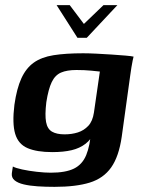

<svg xmlns="http://www.w3.org/2000/svg" viewBox="-20 -608 556 746"><path d="M200 -588H251L306 -515L382 -588H436L317 -461H281ZM192 118Q157 118 126.5 116Q96 114 72.5 108.5Q49 103 36.5 92.5Q24 82 26 65Q27 60 28 51.5Q29 43 30 39Q41 45 66.5 50.5Q92 56 123 59.5Q154 63 177 63Q235 63 267.5 47Q300 31 315 -5.5Q330 -42 334 -100L350 -98Q335 -67 312.5 -49.5Q290 -32 258.5 -24.5Q227 -17 183 -17Q123 -17 87 -32.5Q51 -48 39 -88Q27 -128 36 -201Q45 -264 63 -303.5Q81 -343 111 -364.5Q141 -386 188 -393.5Q235 -401 303 -401Q325 -401 355 -399.5Q385 -398 415 -396Q445 -394 468 -392Q491 -390 499 -388Q498 -385 495.5 -373Q493 -361 490.5 -345.5Q488 -330 486 -315L453 -77Q442 0 412 42.5Q382 85 328.5 101.5Q275 118 192 118ZM231 -86Q259 -86 282.5 -93.5Q306 -101 323 -119Q340 -137 345 -171L368 -330Q360 -331 334 -333.5Q308 -336 277 -336Q240 -336 217 -326Q194 -316 181 -289Q168 -262 160 -211Q154 -161 159 -134Q164 -107 182 -96.5Q200 -86 231 -86Z"/></svg>

Font: Genos SemiBold
Style: Italic
Weight: 600
Italic angle: -8°
Version: Version 1.010